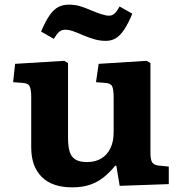

<svg xmlns="http://www.w3.org/2000/svg" viewBox="-20 -793 783 827"><path d="M290.5 14Q205 14 159.7 -31Q114.5 -76 114.5 -158V-374Q114.5 -406 108.2 -420.2Q102 -434.5 77.5 -436L36.5 -439L45 -518L256.5 -531L273 -521.5V-199Q273 -165 279.5 -141.5Q286 -118 304 -106.5Q322 -95 355 -95Q391 -95 416.5 -110.5Q442 -126 455.7 -154.8Q469.5 -183.5 469.5 -222V-373.5Q469.5 -407.5 463.2 -421Q457 -434.5 432.5 -436L393.5 -439L405 -518L611.5 -531L628 -521.5V-135Q628 -106.5 635 -94.5Q642 -82.5 662 -80L707 -75.5V0L495.5 7.5L481 -79.5H476.5Q454 -52 428.5 -31Q403 -10 369.8 2Q336.5 14 290.5 14ZM436 -617Q411 -617 388 -623.5Q365 -630 341 -640Q322.5 -648 308 -653.7Q293.5 -659.5 282.3 -662.3Q271 -665 261 -665Q246.5 -665 235.8 -656.5Q225 -648 212 -625.5L157 -657Q176.5 -703 194.2 -728Q212 -753 231.7 -763Q251.5 -773 277 -773Q303 -773 325 -766.3Q347 -759.5 372.5 -748.5Q397.5 -738 417 -731.8Q436.5 -725.5 449.5 -725.5Q463.5 -725.5 473.5 -734.8Q483.5 -744 495 -765L550 -734Q531.5 -690 514.3 -664.5Q497 -639 478.3 -628Q459.5 -617 436 -617Z"/></svg>

Font: Literata Variable Black
Style: Regular
Weight: 900
Designer: Latin by Veronika Burian and Jose Scaglione. Greek by Irene Vlachou. Cyrillic by Vera Evstafieva.
Foundry: TypeTogether
Version: Version 3.021